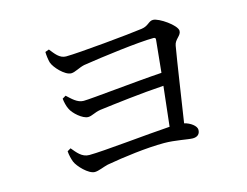

<svg xmlns="http://www.w3.org/2000/svg" viewBox="-89 -817 1177 914"><g transform="rotate(-15 500.0 -360.0)"><path d="M191 -185 174 -175C175 -156 181 -134 186 -121C196 -96 243 -46 274 -46C293 -46 320 -59 342 -64C426 -79 541 -94 627 -94C682 -94 743 -80 766 -80C790 -80 802 -93 802 -113C802 -132 774 -153 744 -160C762 -276 787 -448 801 -528C806 -558 837 -567 837 -591C837 -619 757 -674 728 -674C706 -674 700 -652 666 -647C605 -638 344 -613 284 -613C252 -613 233 -641 213 -666L194 -659C194 -643 197 -621 201 -606C209 -580 256 -529 287 -529C306 -529 329 -545 356 -551C450 -566 635 -590 708 -590C716 -590 719 -586 718 -579L702 -420C575 -412 347 -387 310 -387C279 -387 255 -413 233 -433L216 -423C217 -408 223 -383 230 -370C241 -345 284 -307 311 -307C330 -307 345 -320 375 -325C455 -335 583 -351 695 -358L673 -162C562 -155 338 -131 269 -131C233 -131 212 -160 191 -185Z"/></g></svg>

Font: Noto Serif CJK SC Medium
Style: Regular
Weight: 500
Designer: Ryoko NISHIZUKA 西塚涼子 (kana & ideographs); Frank Grießhammer (Latin, Greek & Cyrillic); Wenlong ZHANG 张文龙 (bopomofo); San
Foundry: Adobe
Version: Version 2.001;hotconv 1.1.0;makeotfexe 2.6.0